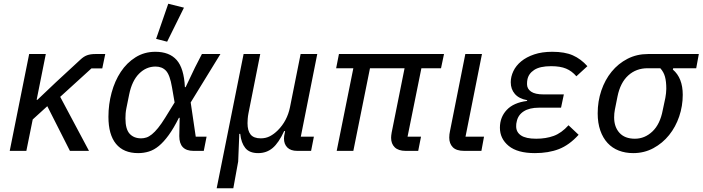

<svg xmlns="http://www.w3.org/2000/svg" viewBox="-20 -807 3758 1027"><path d="M233 -239 155 -168 121 0H32L136 -518H225L176 -273H180L279 -367L410 -488Q428 -505 446 -511.5Q464 -518 490 -518H543L527 -441H469L302 -289L456 0H354Z M1070 0H1015Q939 0 939 -79L941 -177H937Q909 -121 882.5 -84.5Q856 -48 830 -26.5Q804 -5 776.5 3.5Q749 12 719 12Q641 12 600.5 -37.5Q560 -87 560 -182Q560 -249 577 -311.5Q594 -374 626 -422.5Q658 -471 705 -500.5Q752 -530 811 -530Q886 -530 925 -486Q964 -442 969 -341H973L1023 -446L1060 -518H1159L1000 -259L1027 -76H1085ZM735 -67Q749 -67 763 -71.5Q777 -76 792.5 -88.5Q808 -101 825.5 -122.5Q843 -144 864 -178L914 -259L900 -340Q889 -406 868 -428.5Q847 -451 812 -451Q762 -451 724 -413Q686 -375 671 -302L656 -228Q653 -213 652 -200.5Q651 -188 651 -174Q651 -116 673.5 -91.5Q696 -67 735 -67ZM874 -584 815 -599 880 -787 964 -766Z M1139 200 1283 -518H1372L1309 -201Q1306 -186 1305 -171.5Q1304 -157 1304 -148Q1304 -108 1320.5 -87.5Q1337 -67 1375 -67Q1402 -67 1424 -78.5Q1446 -90 1466 -110Q1516 -160 1531 -233L1588 -518H1677L1589 -76H1659L1644 0H1570Q1535 0 1517 -18Q1499 -36 1499 -66Q1499 -79 1503 -95L1505 -106H1500Q1471 -43 1438.5 -15.5Q1406 12 1361 12Q1314 12 1292 -15.5Q1270 -43 1265 -91H1260L1254 57L1228 200Z M2150 0Q2111 0 2091.5 -19Q2072 -38 2072 -70Q2072 -81 2075 -98L2144 -442H1959L1870 0H1781L1870 -442H1778L1793 -518H2355L2339 -442H2234L2160 -76H2232L2217 0Z M2555 0H2463Q2421 0 2402 -19.5Q2383 -39 2383 -71Q2383 -79 2384 -88.5Q2385 -98 2387 -106L2469 -518H2558L2470 -76H2569Z M3075 -86Q3025 -31 2969.5 -9.5Q2914 12 2841 12Q2748 12 2701 -26.5Q2654 -65 2654 -124Q2654 -180 2690.5 -219Q2727 -258 2799 -267L2800 -271Q2756 -279 2734 -304.5Q2712 -330 2712 -367Q2712 -397 2726 -426.5Q2740 -456 2768 -479Q2796 -502 2837.5 -516Q2879 -530 2934 -530Q3001 -530 3044 -511Q3087 -492 3122 -453L3063 -399Q3039 -427 3008 -440Q2977 -453 2928 -453Q2868 -453 2837.5 -433Q2807 -413 2801 -381Q2800 -376 2799.5 -370.5Q2799 -365 2799 -357Q2799 -332 2820.5 -317Q2842 -302 2888 -302H2996L2981 -231H2863Q2812 -231 2781.5 -211.5Q2751 -192 2744 -157Q2742 -150 2741.5 -144.5Q2741 -139 2741 -131Q2741 -100 2767 -82.5Q2793 -65 2848 -65Q2900 -65 2941.5 -80Q2983 -95 3021 -137Z M3581 -442 3579 -435Q3632 -390 3632 -300Q3632 -240 3613 -184Q3594 -128 3559 -84.5Q3524 -41 3475 -14.5Q3426 12 3367 12Q3325 12 3290 -1.5Q3255 -15 3230 -42Q3205 -69 3191 -109Q3177 -149 3177 -201Q3177 -265 3196.5 -322.5Q3216 -380 3251.5 -423.5Q3287 -467 3336.5 -492.5Q3386 -518 3446 -518H3718L3704 -442ZM3444 -442Q3383 -442 3340.5 -403.5Q3298 -365 3283 -291L3269 -221Q3267 -211 3266 -200.5Q3265 -190 3265 -179Q3265 -128 3293.5 -96.5Q3322 -65 3376 -65Q3429 -65 3470 -104Q3511 -143 3525 -218L3539 -284Q3541 -296 3542.5 -308Q3544 -320 3544 -332Q3544 -371 3537 -396.5Q3530 -422 3512 -442Z"/></svg>

Font: IBM Plex Sans Text
Style: Italic
Weight: 450
Italic angle: -11°
Designer: Mike Abbink, Paul van der Laan, Pieter van Rosmalen
Foundry: Bold Monday
Version: Version 3.005